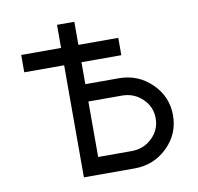

<svg xmlns="http://www.w3.org/2000/svg" viewBox="-74 -722 824 799"><g transform="rotate(-10 338.0 -322.5)"><path d="M432.1 0H217.3V-473.6H48.8V-546.9H217.3V-644.5H290.5V-546.9H459V-473.6H290.5V-380.9H432.1Q513.2 -380.9 570.3 -325Q627.4 -269 627.4 -190.4Q627.4 -111.3 570.3 -55.7Q513.2 0 432.1 0ZM432.1 -73.2Q482.9 -73.2 518.6 -107.4Q554.2 -141.6 554.2 -190.4Q554.2 -239.3 518.6 -273.4Q482.9 -307.6 432.1 -307.6H290.5V-73.2Z"/></g></svg>

Font: Catrinity
Style: Regular
Weight: 400
Designer: Alexander Lange
Foundry: High-Logic / Made with FontCreator
Version: Version 2.090;May 20, 2024;FontCreator 15.0.0.2974 64-bit